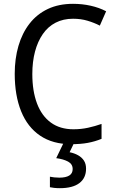

<svg xmlns="http://www.w3.org/2000/svg" viewBox="-20 -744 604 1004"><path d="M362 -646Q311 -646 271 -625.5Q231 -605 204 -566Q177 -527 163 -474Q149 -421 149 -357Q149 -268 173.5 -203Q198 -138 246 -103Q294 -68 364 -68Q404 -68 440.5 -76Q477 -84 511 -96V-18Q477 -4 439.5 3Q402 10 352 10Q256 10 190 -34.5Q124 -79 90.5 -162Q57 -245 57 -358Q57 -437 76.5 -504Q96 -571 134.5 -620.5Q173 -670 230 -697Q287 -724 362 -724Q410 -724 454.5 -714Q499 -704 535 -685L502 -610Q473 -625 438 -635.5Q403 -646 362 -646ZM430 138Q430 187 395 213.5Q360 240 293 240Q277 240 263 238.5Q249 237 241 235V180Q250 182 263.5 183.5Q277 185 290 185Q324 185 342 174Q360 163 360 140Q360 114 336 101Q312 88 274 83L314 0H369L344 52Q369 57 388.5 68Q408 79 419 96Q430 113 430 138Z"/></svg>

Font: Noto Sans Khmer SemiCondensed
Style: Regular
Weight: 400
Width: 4
Designer: Danh Hong and the Monotype Design Team
Foundry: Monotype Imaging Inc.
Version: Version 2.004